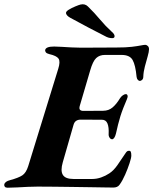

<svg xmlns="http://www.w3.org/2000/svg" viewBox="-74 -872 716 897"><path d="M-38.3 5Q-47.9 5 -51.4 0.4Q-55 -4.1 -54.1 -10.1Q-50.9 -24.6 -26.3 -30.6Q12.2 -41 30 -52.6Q47.8 -64.2 57.8 -95.7L198.1 -550.6Q208.8 -584.6 199.5 -598.1Q190.2 -611.6 156 -619.3Q144.3 -622.1 140 -627.7Q135.8 -633.4 137.4 -639.5Q139 -646.4 148.9 -650.5Q158.9 -654.6 179.1 -654.6Q192 -654.6 213.7 -653.2Q235.4 -651.8 259.7 -650.5Q284 -649.2 304.2 -649.2L469.3 -650Q514.4 -650 541.7 -653.3Q569 -656.6 583.7 -659.6Q598.5 -662.5 603.8 -662.5Q611.1 -662.5 616.6 -657.1Q622.2 -651.8 622.2 -642.1Q622.2 -630.3 615.8 -608.3Q609.4 -586.2 602.8 -561.2Q596.2 -536.1 595.5 -513.7Q595.3 -503.7 589.8 -498.8Q584.3 -493.9 579.3 -493.9Q575.1 -493.9 570.4 -498.4Q565.6 -502.9 564.2 -512.3Q559 -568.1 545.5 -591.8Q532.1 -615.4 493.7 -615.4H416Q391.2 -615.4 375.4 -600.7Q359.7 -586 347.3 -542.8L299.2 -379.2Q294.8 -365.3 299.4 -359.5Q304.1 -353.7 316.8 -353.9L408 -354.5Q434 -354.6 452.4 -370.5Q470.7 -386.3 486 -412Q491.4 -420.8 499.5 -426.5Q507.6 -432.3 514.1 -432.3Q519.6 -432.3 521.8 -425.9Q523.9 -419.4 518.9 -408.4Q509.9 -387.3 502.2 -367.8Q494.5 -348.3 488.6 -329.4Q482.6 -310.1 477.7 -290.5Q472.8 -271 467.8 -248.2Q464.4 -234.6 459.6 -228Q454.9 -221.4 449.9 -221.4Q442.7 -221.4 437.8 -229.1Q432.8 -236.9 433.6 -246Q435.3 -277.8 428 -295.2Q420.8 -312.6 402.2 -312.6L301.9 -313Q289.9 -313 281.5 -307.2Q273.1 -301.5 269.5 -288.5L219.3 -113.9Q207.8 -74.4 219.6 -55.1Q231.4 -35.8 269.7 -35.8H356.7Q377.6 -35.8 398.3 -43Q419 -50.2 436.7 -62Q457.4 -75.5 475.3 -101.6Q493.3 -127.8 511.2 -154.5Q516 -162.2 519.6 -164.9Q523.2 -167.6 529.2 -167.6Q535 -167.6 537.2 -162.3Q539.5 -156.9 539.5 -145.2Q539.5 -134.5 531.2 -109.4Q523 -84.2 510.7 -56.1Q498.4 -28 484.9 -9.4Q479.7 -1.9 472.2 1.1Q464.7 4.2 456 4.2Q445.3 4.2 416.9 3.7Q388.5 3.2 349.4 2.6Q310.4 2 266.5 1.4Q222.7 0.8 179.7 0.3Q136.7 -0.2 102.2 -0.2Q81.4 -0.2 56.5 0.9Q31.5 2 7 3.5Q-17.4 5 -38.3 5ZM450.3 -693.7Q447.5 -693.7 440.6 -694.5Q433.6 -695.3 424.1 -699.4Q383.7 -720 338.6 -743.6Q293.6 -767.2 254 -789.1Q236.9 -798.7 234.4 -809.8Q232.8 -817.6 246.7 -826.3Q260.7 -835 278 -842.1Q295.2 -849.2 302.2 -850.8Q322.7 -855.7 336.6 -841.9Q367.3 -812.1 392.9 -781.3Q418.6 -750.5 448.9 -722.9Q461.3 -712.5 461.3 -703Q461.3 -693.7 450.3 -693.7Z"/></svg>

Font: EB Garamond
Style: Italic
Weight: 400
Italic angle: -17.2°
Designer: Georg Duffner and Octavio Pardo
Foundry: Georg Duffner
Version: Version 1.001